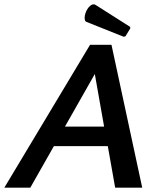

<svg xmlns="http://www.w3.org/2000/svg" viewBox="-71 -868 722 887"><path d="M586 -1H461L427 -193H178L69 -1H-51L345 -661H444ZM229 -283H410L367 -526ZM501 -698 328 -767Q320 -770 320 -786Q320 -795 323.5 -806Q327 -817 333 -826.5Q339 -836 346.5 -842Q354 -848 362 -848Q366 -848 371 -845L530 -744L531 -737L509 -701Z"/></svg>

Font: Quattrocento Sans
Style: Bold Italic
Weight: 700
Designer: Pablo Impallari
Foundry: Pablo Impallari, Igino Marini, Brenda Gallo
Version: Version 2.000